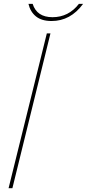

<svg xmlns="http://www.w3.org/2000/svg" viewBox="-20 -985 455 1005"><path d="M244.1 -810.1 44.9 0H24.9L225.1 -810.1ZM393.1 -964.8H415Q349.1 -875 250 -875Q198.2 -875 168.5 -898.9Q138.7 -922.9 128.9 -964.8H150.9Q172.9 -895 254.9 -895Q338.9 -895 393.1 -964.8Z"/></svg>

Font: Sinkin Sans 100 Thin Italic
Style: Regular
Weight: 100
Italic angle: -112°
Designer: Keith Bates
Foundry: K-Type
Version: Sinkin Sans (version 1.0)  by Keith Bates   •   © 2014   www